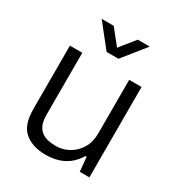

<svg xmlns="http://www.w3.org/2000/svg" viewBox="-174 -839 901 968"><g transform="rotate(30 276.5 -355.5)"><path d="M232 12Q157 12 111 -26Q65 -64 65 -159V-526H137V-166Q137 -131 146 -109Q155 -87 171 -74.5Q187 -62 208.5 -57Q230 -52 255 -52Q295 -52 330.5 -71.5Q366 -91 388 -127.5Q410 -164 410 -215V-526H482V0H426L418 -83H411Q389 -47 361.5 -26.5Q334 -6 301.5 3Q269 12 232 12ZM136 -723H206L295 -612H257L346 -723H416L310 -591H241Z"/></g></svg>

Font: Archivo SemiBold Light
Style: Regular
Weight: 300
Version: Version 2.001